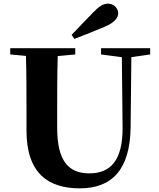

<svg xmlns="http://www.w3.org/2000/svg" viewBox="-20 -1011 869 1051"><path d="M387 -798C446 -820 503 -844 561 -868C613 -891 627 -919 627 -938C627 -965 604 -991 571 -991C547 -991 525 -979 491 -944C454 -905 412 -863 372 -820ZM802 -747H533V-713L647 -698L651 -316C653 -135 586 -62 470 -62C355 -62 293 -129 293 -312V-406C293 -505 293 -606 296 -704L392 -713V-747H36V-713L122 -705C125 -605 125 -504 125 -406V-297C125 -61 245 20 417 20C594 20 692 -84 695 -314L699 -698L802 -713Z"/></svg>

Font: Noto Serif KR Black
Style: Regular
Weight: 900
Version: Version 1.001;PS 1.001;hotconv 16.6.54;makeotf.lib2.5.65590